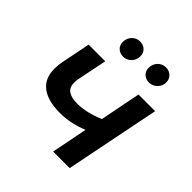

<svg xmlns="http://www.w3.org/2000/svg" viewBox="-199 -878 1018 1018"><g transform="rotate(45 310.0 -369.5)"><path d="M589 -534 482 0H358L398 -203Q318 -170 239 -170Q148 -170 100 -206.5Q52 -243 52 -316Q52 -344 57 -368L90 -534H215L181 -367Q178 -351 178 -338Q178 -302 201 -286Q224 -270 268 -270Q337 -270 419 -305L464 -534ZM208 -672Q208 -701 226.5 -720Q245 -739 271 -739Q296 -739 312 -724Q328 -709 328 -684Q328 -656 309 -637Q290 -618 265 -618Q240 -618 224 -633Q208 -648 208 -672ZM402 -672Q402 -701 420.5 -720Q439 -739 466 -739Q490 -739 506.5 -723.5Q523 -708 523 -684Q523 -656 503.5 -637Q484 -618 458 -618Q434 -618 418 -633Q402 -648 402 -672Z"/></g></svg>

Font: Montserrat Alternates SemiBold
Style: Italic
Weight: 600
Italic angle: -11.3°
Designer: Julieta Ulanovsky
Foundry: Julieta Ulanovsky
Version: Version 7.200